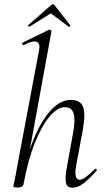

<svg xmlns="http://www.w3.org/2000/svg" viewBox="-20 -863 483 892"><path d="M63 8Q50 8 46 6.5Q42 5 42 2Q42 -1 47.5 -24.5Q53 -48 57 -74L161 -627Q168 -659 152.5 -668Q137 -677 90 -654Q86 -652 83.5 -658Q81 -664 85 -665L208 -725Q212 -727 216 -723Q220 -719 219 -717L89 -6Q87 8 63 8ZM316 9Q292 9 286.5 -12.5Q281 -34 291 -89L320 -248Q331 -307 322 -336Q313 -365 281 -365Q248 -365 211.5 -323Q175 -281 142.5 -200.5Q110 -120 89 -6L78 -7Q99 -123 134.5 -211.5Q170 -300 215 -349.5Q260 -399 309 -399Q352 -399 365 -368.5Q378 -338 366 -267L333 -89Q328 -58 332.5 -43Q337 -28 350 -28Q362 -28 380 -41.5Q398 -55 420 -77Q424 -81 428 -77Q432 -73 428 -69Q395 -32 368.5 -11.5Q342 9 316 9ZM117 -739Q116 -738 112.5 -741Q109 -744 111 -746L216 -838Q220 -843 225.5 -843Q231 -843 234 -838L306 -746Q308 -744 304.5 -740.5Q301 -737 299 -739L216 -801Z"/></svg>

Font: Cormorant Light
Style: Italic
Weight: 300
Italic angle: -10°
Designer: Christian Thalmann (Catharsis Fonts)
Foundry: Catharsis Fonts
Version: Version 4.000